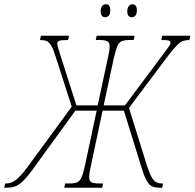

<svg xmlns="http://www.w3.org/2000/svg" viewBox="-85 -882 914 902"><path d="M-65 0 -61 -20H-56Q-42 -20 -28 -26Q-14 -32 4.5 -50Q23 -68 50 -105L252 -381L176 -617Q165 -653 155 -669Q145 -685 133 -689.5Q121 -694 103 -694L107 -714H239L235 -694Q201 -694 192.5 -690Q184 -686 184 -676Q184 -667 198 -625L274 -387H374L421 -606Q430 -645 430 -665Q430 -682 419.5 -688Q409 -694 385 -694H365L369 -714H547L543 -694H523Q499 -694 486 -688Q473 -682 465.5 -663.5Q458 -645 449 -606L402 -387H502L680 -625Q697 -648 704.5 -658Q712 -668 714 -673Q716 -678 716 -682Q716 -690 706 -692Q696 -694 673 -694L677 -714H809L805 -694Q788 -694 775 -689.5Q762 -685 746 -669Q730 -653 704 -619L521 -375L605 -105Q617 -68 627.5 -49.5Q638 -31 650 -25.5Q662 -20 676 -20H681L677 0H670Q648 0 633 -5Q618 -10 606.5 -29Q595 -48 582 -88L497 -362H397L343 -108Q334 -69 334 -50Q334 -31 345 -25.5Q356 -20 381 -20H399L395 0H217L221 -20H242Q266 -20 278.5 -26Q291 -32 299 -51Q307 -70 315 -108L369 -362H269L70 -88Q41 -48 20.5 -29Q0 -10 -17.5 -5Q-35 0 -58 0ZM535 -801Q513 -801 513 -829Q513 -843 519.5 -852.5Q526 -862 537 -862Q558 -862 558 -834Q558 -815 550.5 -808Q543 -801 535 -801ZM410 -801Q388 -801 388 -829Q388 -843 394 -852.5Q400 -862 412 -862Q433 -862 433 -834Q433 -815 425.5 -808Q418 -801 410 -801Z"/></svg>

Font: Noto Serif ExtraCondensed Thin
Style: Italic
Weight: 100
Width: 2
Italic angle: -12°
Designer: Monotype Design Team
Foundry: Monotype Imaging Inc.
Version: Version 2.013